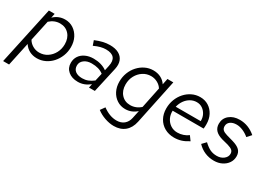

<svg xmlns="http://www.w3.org/2000/svg" viewBox="-50 -1143 2722 2008"><g transform="rotate(30 1311.5 -139.0)"><path d="M-22 209 128 -488H198L187 -436Q246 -492 325 -492Q381 -492 425 -463Q469 -434 494.5 -384.3Q520 -334.5 520 -271.3Q520 -214 500 -163.5Q480 -113 445.5 -74.5Q411 -36 364.9 -14Q318.7 8 267 8Q217 8 176.7 -13Q136.5 -34 110.6 -74L50 209ZM299 -430Q231 -430 176 -380L123 -133.3Q142 -99 178.7 -77.5Q215.4 -56 258.1 -56Q312 -56 355 -84.1Q398.1 -112.2 423.5 -159.6Q449 -207 449 -265Q449 -339 407.3 -384.5Q365.6 -430 299 -430Z M762 7Q689 7 644.5 -30.5Q600 -68 600 -130Q600 -177 623.5 -212Q647 -247 689.5 -267Q732 -287 787 -287Q834 -287 875.5 -275Q917 -263 948 -240L961 -299Q976 -367 948 -401Q920 -435 850 -435Q820 -435 786.5 -426.5Q753 -418 710 -398L690 -455Q738 -475 780.5 -485Q823 -495 863 -495Q929 -495 971 -472Q1013 -449 1029.5 -406.5Q1046 -364 1033 -305L965 0H894L904 -46Q870 -19 835 -6Q800 7 762 7ZM783 -48Q819 -48 851.5 -60.5Q884 -73 916 -98L937 -191Q909 -213 874 -223Q839 -233 794 -233Q739 -233 704 -206Q669 -179 669 -138Q669 -95 699 -71.5Q729 -48 783 -48Z M1318 219Q1265 219 1208 199Q1151 179 1109 146L1147 93Q1231 155 1314 155Q1368 155 1403 126.5Q1438 98 1449 46L1469 -48Q1441 -22 1406.5 -8Q1372 6 1333 6Q1277 6 1232.5 -23Q1188 -52 1163 -101.5Q1138 -151 1138 -214Q1138 -271 1157.5 -321.5Q1177 -372 1212 -410.5Q1247 -449 1292.5 -471Q1338 -493 1390 -493Q1440 -493 1480 -473Q1520 -453 1545 -415L1560 -488H1631L1518 52Q1501 133 1449.5 176Q1398 219 1318 219ZM1358 -56Q1392 -56 1423.5 -68.5Q1455 -81 1481 -105L1533 -357Q1513 -390 1476.5 -409.5Q1440 -429 1399 -429Q1346 -429 1303 -401Q1260 -373 1234.5 -326Q1209 -279 1209 -220Q1209 -147 1250.5 -101.5Q1292 -56 1358 -56Z M1925 9Q1860 9 1809.5 -19.5Q1759 -48 1731 -99Q1703 -150 1703 -216Q1703 -274 1722.5 -324.5Q1742 -375 1776.5 -413.5Q1811 -452 1856.5 -474Q1902 -496 1954 -496Q2011 -496 2055 -468.5Q2099 -441 2124.5 -392.5Q2150 -344 2150 -281Q2150 -268 2149.5 -255Q2149 -242 2147 -228H1773Q1771 -180 1790.5 -140.5Q1810 -101 1846 -77.5Q1882 -54 1928 -54Q1963 -54 1997.5 -65.5Q2032 -77 2057 -97L2095 -45Q2052 -17 2011 -4Q1970 9 1925 9ZM1780 -280H2082Q2083 -323 2065.5 -357Q2048 -391 2018 -411.5Q1988 -432 1949 -432Q1909 -432 1874.5 -412.5Q1840 -393 1815.5 -359Q1791 -325 1780 -280Z M2406 10Q2347 10 2295.5 -12Q2244 -34 2205 -76L2249 -122Q2293 -81 2328 -65Q2363 -49 2407 -49Q2456 -49 2489.5 -75.5Q2523 -102 2523 -139Q2523 -165 2506.5 -180.5Q2490 -196 2449 -208L2372 -228Q2314 -245 2286.5 -275.5Q2259 -306 2259 -353Q2259 -417 2307 -457Q2355 -497 2431 -497Q2484 -497 2531.5 -478.5Q2579 -460 2622 -423L2578 -374Q2542 -404 2502.5 -420.5Q2463 -437 2427 -437Q2381 -437 2352.5 -416Q2324 -395 2324 -360Q2324 -333 2340 -317Q2356 -301 2394 -290L2472 -268Q2535 -250 2563 -222Q2591 -194 2591 -148Q2591 -103 2567 -67.5Q2543 -32 2501 -11Q2459 10 2406 10Z"/></g></svg>

Font: Red Hat Text
Style: Italic
Weight: 300
Italic angle: -12°
Designer: Pentagram, MCKL
Foundry: Pentagram, MCKL
Version: Version 1.023